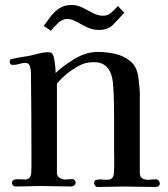

<svg xmlns="http://www.w3.org/2000/svg" viewBox="-20 -748 672 769"><path d="M620 -14Q620 -5 614 -2Q608 1 600 1Q569 1 537 0Q505 -1 473 -1Q448 -1 421.5 0Q395 1 369 1Q365 1 361 -4Q357 -9 357 -13Q357 -26 367 -28Q378 -30 388.5 -29Q399 -28 409 -28Q435 -28 436 -54Q438 -77 437.5 -100Q437 -123 437 -145V-269Q437 -290 436.5 -325.5Q436 -361 434 -395.5Q432 -430 426 -448Q409 -499 358 -499Q328 -499 308.5 -490.5Q289 -482 264 -465Q249 -454 234.5 -441Q220 -428 208 -413Q208 -323 208 -233.5Q208 -144 208 -55Q208 -42 219 -35.5Q230 -29 241 -29Q249 -29 256.5 -30Q264 -31 271 -31Q275 -31 279 -26Q283 -21 283 -17Q283 -10 277.5 -5.5Q272 -1 266 -1Q235 -1 204 -2Q173 -3 142 -3Q117 -3 92 -2Q67 -1 42 -1Q36 -1 32 -5.5Q28 -10 28 -15Q28 -26 38 -28.5Q48 -31 60 -30Q72 -29 79 -29Q103 -29 105 -55Q106 -69 106 -83Q106 -97 106 -110Q106 -196 105.5 -283Q105 -370 104 -457Q104 -468 100 -482Q96 -496 82 -496Q69 -496 57 -492Q45 -488 32 -488Q19 -488 19 -500Q19 -507 21 -509Q23 -511 30 -512Q48 -517 67 -519.5Q86 -522 105 -526Q122 -530 139 -534.5Q156 -539 173 -539Q185 -539 190 -532Q195 -525 197.5 -510Q200 -495 201.5 -480Q203 -465 203 -456Q236 -487 281 -513.5Q326 -540 372 -540Q407 -540 442 -532Q477 -524 502.5 -502.5Q528 -481 534 -440Q536 -423 538 -404.5Q540 -386 540 -369Q540 -291 540 -213Q540 -135 540 -57Q540 -40 549 -34Q558 -28 574 -28Q582 -28 589.5 -29Q597 -30 605 -30Q611 -30 615.5 -24.5Q620 -19 620 -14ZM478 -697Q456 -673 434.5 -650.5Q413 -628 376 -628Q351 -628 328.5 -639Q306 -650 286.5 -661Q267 -672 249 -672Q230 -672 212.5 -655.5Q195 -639 184 -625L155 -644Q169 -664 184 -683.5Q199 -703 219 -715.5Q239 -728 266 -728Q290 -728 310.5 -717.5Q331 -707 351.5 -696Q372 -685 394 -685Q412 -685 426.5 -698Q441 -711 452 -724Z"/></svg>

Font: Kaisei Decol Medium
Style: Regular
Weight: 500
Designer: Font-Kai, 金井和夫
Foundry: KAZUO KANAI
Version: Version 5.003